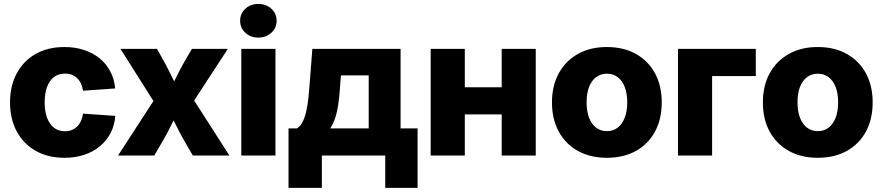

<svg xmlns="http://www.w3.org/2000/svg" viewBox="-20 -772 4381 953"><path d="M299.8 11.2Q217.8 11.2 157 -23.4Q96.2 -58.1 63 -119.9Q29.8 -181.6 29.8 -263.7Q29.8 -345.7 63 -407.7Q96.2 -469.7 157 -504.2Q217.8 -538.6 299.8 -538.6Q353 -538.6 397.2 -523.9Q441.4 -509.3 474.6 -482.2Q507.8 -455.1 527.6 -417.2Q547.4 -379.4 551.8 -333L392.1 -321.8Q389.2 -341.3 381.8 -357.2Q374.5 -373 363 -384Q351.6 -395 336.4 -400.9Q321.3 -406.7 302.2 -406.7Q270.5 -406.7 248 -389.6Q225.6 -372.6 213.6 -340.6Q201.7 -308.6 201.7 -263.7Q201.7 -219.7 213.6 -187.5Q225.6 -155.3 248 -137.9Q270.5 -120.6 302.2 -120.6Q321.3 -120.6 336.4 -126.7Q351.6 -132.8 363 -144Q374.5 -155.3 381.8 -171.6Q389.2 -188 392.1 -208L552.2 -196.8Q548.8 -149.9 529.1 -112.1Q509.3 -74.2 476.3 -46.4Q443.4 -18.6 398.4 -3.7Q353.5 11.2 299.8 11.2Z M565.9 0 772.9 -318.8 770.5 -224.6 578.1 -529.3H759.3L797.4 -460.9Q817.9 -422.9 835.4 -386.5Q853 -350.1 870.6 -314.5H817.4Q835.9 -349.6 853.5 -386.2Q871.1 -422.9 892.6 -460.9L932.6 -529.3H1110.8L912.1 -224.6L914.6 -318.4L1118.7 0H937L892.1 -77.6Q871.1 -115.2 853.3 -151.4Q835.4 -187.5 817.4 -222.2H865.2Q847.7 -187.5 830.1 -151.4Q812.5 -115.2 791 -77.6L745.6 0Z M1177.7 0V-529.3H1347.2V0ZM1262.2 -585.4Q1223.6 -585.4 1197.8 -609.4Q1171.9 -633.3 1171.9 -668.9Q1171.9 -705.1 1197.8 -728.8Q1223.6 -752.4 1262.2 -752.4Q1300.8 -752.4 1326.9 -728.8Q1353 -705.1 1353 -668.9Q1353 -633.3 1326.9 -609.4Q1300.8 -585.4 1262.2 -585.4Z M1412.1 160.6V-134.8H1453.6Q1471.2 -144.5 1482.4 -167.5Q1493.7 -190.4 1500.5 -221.7Q1507.3 -252.9 1511 -288.1Q1514.6 -323.2 1517.1 -357.4L1530.3 -529.3H1968.3V-134.8H2052.7V160.6H1892.1V0H1577.6V160.6ZM1619.1 -134.8H1810.1V-397.9H1672.4L1668.9 -357.4Q1664.6 -277.8 1653.6 -223.6Q1642.6 -169.4 1619.1 -134.8Z M2518.6 -338.9V-204.1H2238.3V-338.9ZM2287.1 -529.3V0H2117.7V-529.3ZM2639.2 -529.3V0H2470.2V-529.3Z M2992.2 11.2Q2909.7 11.2 2848.4 -22.9Q2787.1 -57.1 2753.4 -118.9Q2719.7 -180.7 2719.7 -263.7Q2719.7 -346.2 2753.4 -408Q2787.1 -469.7 2848.4 -504.2Q2909.7 -538.6 2992.2 -538.6Q3075.2 -538.6 3136.5 -504.2Q3197.8 -469.7 3231.2 -408Q3264.6 -346.2 3264.6 -263.7Q3264.6 -180.7 3231.2 -118.9Q3197.8 -57.1 3136.5 -22.9Q3075.2 11.2 2992.2 11.2ZM2992.2 -121.1Q3023.4 -121.1 3045.9 -138.4Q3068.4 -155.8 3080.8 -187.7Q3093.3 -219.7 3093.3 -263.7Q3093.3 -308.6 3080.8 -340.3Q3068.4 -372.1 3045.9 -389.2Q3023.4 -406.2 2992.2 -406.2Q2961.9 -406.2 2939 -389.2Q2916 -372.1 2903.8 -340.3Q2891.6 -308.6 2891.6 -263.7Q2891.6 -219.7 2903.8 -187.7Q2916 -155.8 2938.7 -138.4Q2961.4 -121.1 2992.2 -121.1Z M3731.4 -529.3V-394.5H3514.6V0H3345.2V-529.3Z M4039.1 11.2Q3956.5 11.2 3895.3 -22.9Q3834 -57.1 3800.3 -118.9Q3766.6 -180.7 3766.6 -263.7Q3766.6 -346.2 3800.3 -408Q3834 -469.7 3895.3 -504.2Q3956.5 -538.6 4039.1 -538.6Q4122.1 -538.6 4183.3 -504.2Q4244.6 -469.7 4278.1 -408Q4311.5 -346.2 4311.5 -263.7Q4311.5 -180.7 4278.1 -118.9Q4244.6 -57.1 4183.3 -22.9Q4122.1 11.2 4039.1 11.2ZM4039.1 -121.1Q4070.3 -121.1 4092.8 -138.4Q4115.2 -155.8 4127.7 -187.7Q4140.1 -219.7 4140.1 -263.7Q4140.1 -308.6 4127.7 -340.3Q4115.2 -372.1 4092.8 -389.2Q4070.3 -406.2 4039.1 -406.2Q4008.8 -406.2 3985.8 -389.2Q3962.9 -372.1 3950.7 -340.3Q3938.5 -308.6 3938.5 -263.7Q3938.5 -219.7 3950.7 -187.7Q3962.9 -155.8 3985.6 -138.4Q4008.3 -121.1 4039.1 -121.1Z"/></svg>

Font: Inter 24pt ExtraBold
Style: Regular
Weight: 800
Designer: Rasmus Andersson
Foundry: rsms
Version: Version 4.001;git-66647c0bb